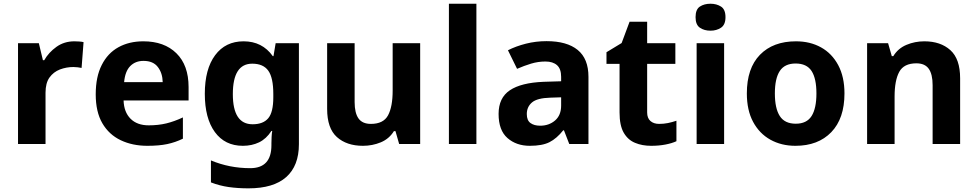

<svg xmlns="http://www.w3.org/2000/svg" viewBox="-20 -780 5296 1040"><path d="M382.8 -556.2Q393.6 -556.2 408.7 -555.2Q423.8 -554.2 432.6 -551.8L421.9 -412.1Q413.6 -414.1 400.6 -415.5Q387.7 -417 377.4 -417Q339.8 -417 304.7 -403.8Q269.5 -390.1 248 -360.1Q226.6 -330.1 226.6 -277.8V0H77.6V-545.9H190.4L212.4 -454.1H219.7Q243.7 -496.1 285.6 -526.1Q327.6 -556.2 382.8 -556.2Z M756.3 -556.2Q869.6 -556.2 935.5 -491.5Q1001.5 -426.8 1001.5 -308.1V-235.8H649.4Q651.4 -172.9 687 -137Q722.7 -101.1 785.6 -101.1Q837.4 -101.1 880.9 -111.6Q924.3 -122.1 970.7 -144V-28.8Q929.7 -8.8 885.5 0.5Q841.3 9.8 778.3 9.8Q697.3 9.8 633.8 -20.5Q570.3 -50.8 534.4 -112.3Q498.5 -173.8 498.5 -269Q498.5 -364.3 531.2 -428.2Q563.5 -492.2 621.6 -524.2Q679.7 -556.2 756.3 -556.2ZM757.3 -450.2Q713.4 -450.2 685.5 -422.1Q657.7 -394 652.3 -335H861.3Q860.4 -383.8 835 -417Q809.6 -450.2 757.3 -450.2Z M1299.3 -556.2Q1400.4 -556.2 1457.5 -476.1H1461.4L1473.1 -545.9H1599.1V1Q1599.1 118.2 1530.3 179.2Q1461.4 240.2 1326.2 240.2Q1268.6 240.2 1219 233.2Q1169.4 226.1 1122.6 208V88.9Q1222.7 130.9 1335.4 130.9Q1450.2 130.9 1450.2 6.8V-3.9Q1450.2 -20 1451.2 -38.6Q1452.1 -57.1 1454.6 -70.8H1450.2Q1422.4 -27.8 1383.3 -9Q1344.2 9.8 1295.4 9.8Q1198.2 9.8 1143.8 -64.7Q1089.4 -139.2 1089.4 -272Q1089.4 -405.8 1145.3 -481Q1201.2 -556.2 1299.3 -556.2ZM1346.2 -435.1Q1241.2 -435.1 1241.2 -270Q1241.2 -106.9 1348.1 -106.9Q1405.3 -106.9 1432.9 -139.4Q1460.4 -171.9 1460.4 -252.9V-271Q1460.4 -358.9 1433.3 -397Q1406.2 -435.1 1346.2 -435.1Z M2106.9 -289.1V-545.9H2255.9V0H2142.1L2122.1 -69.8H2113.8Q2087.9 -27.8 2042.5 -9Q1997.1 9.8 1945.8 9.8Q1857.9 9.8 1804.9 -37.6Q1752 -85 1752 -189.9V-545.9H1900.9V-227.1Q1900.9 -168 1921.9 -138.4Q1942.9 -108.9 1988.8 -108.9Q2057.1 -108.9 2082 -155.5Q2106.9 -202.1 2106.9 -289.1Z M2411.6 -759.8H2560.5V0H2411.6Z M2940.4 -557.1Q3050.8 -557.1 3109.1 -509.5Q3167.5 -461.9 3167.5 -363.8V0H3063.5L3034.7 -74.2H3030.8Q2995.6 -29.8 2956.5 -10Q2917.5 9.8 2849.6 9.8Q2776.9 9.8 2728.8 -32.2Q2680.7 -74.2 2680.7 -163.1Q2680.7 -250 2741.7 -291Q2802.7 -332 2924.8 -336.9L3019.5 -339.8V-363.8Q3019.5 -407.2 2997.1 -427Q2974.6 -446.8 2934.6 -446.8Q2894.5 -446.8 2856.7 -435.3Q2818.8 -423.8 2780.8 -407.2L2731.4 -507.8Q2774.9 -529.8 2828.9 -543.5Q2882.8 -557.1 2940.4 -557.1ZM3019.5 -208V-252.9L2961.4 -251Q2889.6 -249 2861.6 -225.1Q2833.5 -201.2 2833.5 -162.1Q2833.5 -127.9 2853.5 -113.5Q2873.5 -99.1 2905.8 -99.1Q2953.6 -99.1 2986.6 -127.4Q3019.5 -155.8 3019.5 -208Z M3550.3 -108.9Q3575.2 -108.9 3598.1 -113.5Q3621.1 -118.2 3644 -126V-15.1Q3620.1 -3.9 3584.7 2.9Q3549.3 9.8 3507.3 9.8Q3458 9.8 3419.9 -6.3Q3381.3 -22 3358.6 -61Q3335.9 -100.1 3335.9 -170.9V-434.1H3265.1V-497.1L3347.2 -546.9L3390.1 -662.1H3485.4V-545.9H3638.2V-434.1H3485.4V-170.9Q3485.4 -140.1 3503.2 -124.5Q3521 -108.9 3550.3 -108.9Z M3828.6 -759.8Q3861.3 -759.8 3885.5 -744.4Q3909.7 -729 3909.7 -687Q3909.7 -646 3885.5 -629.9Q3861.3 -613.8 3828.6 -613.8Q3794.4 -613.8 3771 -629.9Q3747.6 -646 3747.6 -687Q3747.6 -729 3771 -744.4Q3794.4 -759.8 3828.6 -759.8ZM3753.4 0V-545.9H3902.3V0Z M4554.2 -273.9Q4554.2 -138.2 4482.9 -64.2Q4411.6 9.8 4288.6 9.8Q4212.4 9.8 4152.8 -23.4Q4093.3 -56.6 4059.3 -119.9Q4025.4 -183.1 4025.4 -273.9Q4025.4 -410.2 4096.4 -483.2Q4167.5 -556.2 4291.5 -556.2Q4368.2 -556.2 4427.2 -523.4Q4486.3 -490.7 4520.3 -427.2Q4554.2 -363.8 4554.2 -273.9ZM4177.2 -273.9Q4177.2 -192.9 4203.9 -151.4Q4230.5 -109.9 4290.5 -109.9Q4349.6 -109.9 4376 -151.4Q4402.3 -192.9 4402.3 -273.9Q4402.3 -355 4376 -395.5Q4349.6 -436 4289.6 -436Q4230.5 -436 4203.9 -395.5Q4177.2 -355 4177.2 -273.9Z M4986.8 -556.2Q5074.7 -556.2 5127.7 -508.5Q5180.7 -460.9 5180.7 -356V0H5031.7V-318.8Q5031.7 -377.9 5010.7 -407.5Q4989.7 -437 4943.8 -437Q4876 -437 4850.8 -390.6Q4825.7 -344.2 4825.7 -256.8V0H4676.8V-545.9H4790.5L4810.5 -476.1H4818.8Q4844.7 -518.1 4890.1 -537.1Q4935.5 -556.2 4986.8 -556.2Z"/></svg>

Font: Nokora
Style: Bold
Weight: 700
Designer: Danh Hong
Version: Version 8.000; ttfautohint (v1.8.3)